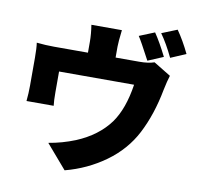

<svg xmlns="http://www.w3.org/2000/svg" viewBox="-99 -978 1197 1162"><g transform="rotate(10 500.0 -396.5)"><path d="M977.5 -739.3 883.8 -699.2Q844.7 -781.2 804.7 -836.9L899.4 -875Q940.4 -816.4 977.5 -739.3ZM845.7 -698.2 751 -658.2Q691.4 -771.5 673.8 -796.9L767.6 -835Q803.7 -782.2 845.7 -698.2ZM558.6 -643.6H705.1Q759.8 -643.6 795.9 -656.2L901.4 -591.8Q890.6 -558.6 878.9 -502Q849.6 -346.7 788.1 -227.5Q728.5 -112.3 618.2 -32.7Q507.8 46.9 373 82L247.1 -64.5Q330.1 -78.1 410.2 -110.4Q541 -165 612.3 -262.7Q674.8 -350.6 697.3 -501H236.3V-373Q236.3 -321.3 240.2 -291H73.2Q78.1 -339.8 78.1 -385.7V-557.6Q78.1 -617.2 73.2 -649.4Q128.9 -643.6 179.7 -643.6H388.7V-710.9Q388.7 -757.8 379.9 -813.5H567.4Q558.6 -738.3 558.6 -710.9Z"/></g></svg>

Font: Gen Shin Gothic Heavy
Style: Bold
Weight: 900
Designer: [Source Han Sans]
Ryoko NISHIZUKA  (kana & ideographs); Paul D. Hunt (Latin, Greek & Cyrillic); Wenlong ZHANG  (bopomofo
Version: Version 1.002.20150607